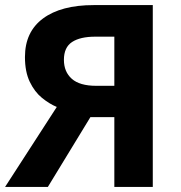

<svg xmlns="http://www.w3.org/2000/svg" viewBox="-25 -734 710 754"><path d="M330 -274 163 0H-5L198 -314Q169 -326 140 -349.5Q111 -373 92 -412.5Q73 -452 73 -510Q73 -609 144 -661.5Q215 -714 343 -714H575V0H424V-274ZM424 -590H349Q290 -590 258 -569Q226 -548 226 -499Q226 -452 257 -424.5Q288 -397 353 -397H424Z"/></svg>

Font: Noto Sans
Style: Bold
Weight: 700
Designer: Monotype Design Team
Foundry: Monotype Imaging Inc.
Version: Version 2.000;GOOG;noto-source:20170915:90ef993387c0; ttfaut